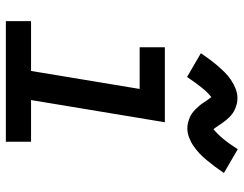

<svg xmlns="http://www.w3.org/2000/svg" viewBox="-106 -706 813 640"><g transform="rotate(90 300.0 -386.5)"><path d="M51 0V-84H217L277 -446H138V-530H388L314 -84H453V0ZM237 -604 158 -650Q170 -668 181 -682.5Q192 -697 202.5 -709Q213 -721 223 -731Q233 -741 247 -750.5Q261 -760 276.5 -766Q292 -772 307 -772Q317 -772 325.5 -770Q334 -768 342.5 -764.5Q351 -761 357.5 -756.5Q364 -752 371 -745Q378 -738 383 -731.5Q388 -725 392.5 -718.5Q397 -712 402 -704.5Q407 -697 411 -692Q426 -704 442 -723Q458 -742 478 -773L557 -727Q545 -709 534 -694.5Q523 -680 513 -668Q503 -656 492.5 -646Q482 -636 468.5 -626.5Q455 -617 439.5 -611Q424 -605 408 -605Q399 -605 390.5 -607Q382 -609 373.5 -612.5Q365 -616 358.5 -620.5Q352 -625 345 -632Q338 -639 332.5 -645.5Q327 -652 323 -658.5Q319 -665 313.5 -672.5Q308 -680 304 -685Q289 -673 273.5 -654Q258 -635 237 -604Z"/></g></svg>

Font: Iosevka Curly Slab MdExObl
Style: Regular
Weight: 500
Width: 7
Italic angle: -9°
Monospace: yes
Designer: Belleve Invis
Foundry: Belleve Invis
Version: Version 11.1.0; ttfautohint (v1.8.3)